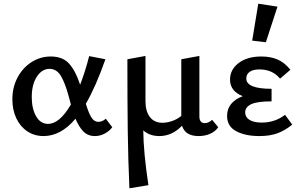

<svg xmlns="http://www.w3.org/2000/svg" viewBox="-20 -731 1622 1040"><path d="M588 -42Q575 -23 549 -8.5Q523 6 494 6Q456 6 431.5 -19Q407 -44 389 -88Q310 6 216 6Q166 6 127.5 -20Q89 -46 68 -91Q47 -136 47 -193Q47 -259 75.5 -312Q104 -365 151.5 -395Q199 -425 255 -425Q320 -425 355 -385.5Q390 -346 414 -272Q441 -341 463 -427L551 -410Q499 -262 445 -169Q460 -119 475 -95Q490 -71 513 -71Q534 -71 553 -88ZM364 -165 353 -206Q333 -281 310 -319.5Q287 -358 248 -358Q207 -358 179.5 -315.5Q152 -273 152 -205Q152 -143 175.5 -101.5Q199 -60 240 -60Q303 -60 364 -165Z M1162 -42Q1148 -20 1119.5 -7Q1091 6 1056 6Q983 6 966 -50Q912 6 843 6Q790 6 756 -25Q757 95 784 272L681 289Q674 134 672 -21.5Q670 -177 670 -410L768 -428V-183Q768 -128 792 -97Q816 -66 860 -66Q885 -66 912.5 -75.5Q940 -85 962 -103V-410L1060 -428V-100Q1060 -64 1090 -64Q1100 -64 1110.5 -69Q1121 -74 1129 -82Z M1563 -56Q1525 -25 1484 -9.5Q1443 6 1385 6Q1308 6 1259 -20.5Q1210 -47 1210 -103Q1210 -141 1232 -168Q1254 -195 1295 -210Q1226 -237 1226 -300Q1226 -354 1272.5 -389.5Q1319 -425 1396 -425Q1446 -425 1484 -408.5Q1522 -392 1553 -353L1497 -305Q1456 -355 1385 -355Q1351 -355 1332.5 -342Q1314 -329 1314 -306Q1314 -250 1451 -250V-182Q1373 -182 1340.5 -166.5Q1308 -151 1308 -122Q1308 -97 1331 -82Q1354 -67 1398 -67Q1469 -67 1524 -109ZM1346 -511 1379 -711 1483 -695 1420 -502Z"/></svg>

Font: Ysabeau Semibold
Style: Regular
Weight: 600
Designer: Christian Thalmann (Catharsis Fonts)
Version: Version 0.003